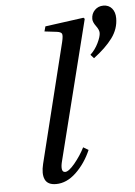

<svg xmlns="http://www.w3.org/2000/svg" viewBox="-56 -832 622 887"><g transform="rotate(-5 255.5 -389.0)"><path d="M400.9 -732.9Q400.9 -757.3 417 -773.7Q433.1 -790 457 -790Q481.9 -790 496.6 -772.7Q511.2 -755.4 511.2 -727.1Q511.2 -677.7 480.2 -635.7Q449.2 -593.8 393.1 -551.8L377.9 -568.8Q400.9 -590.3 415 -619.6Q429.2 -648.9 429.2 -666Q429.2 -680.2 415 -699.2Q400.9 -718.3 400.9 -732.9ZM116.2 -85.9 252.9 -639.2Q259.8 -668.5 255.9 -677Q252 -685.5 232.9 -688L175.8 -694.8L182.1 -717.8L360.8 -742.2L366.2 -736.8L205.1 -94.2Q198.2 -69.3 200.2 -54.7Q202.1 -40 214.8 -40Q231.4 -40 259.8 -74.2Q288.1 -108.4 307.1 -146L331.1 -131.8Q304.7 -70.8 261 -29.3Q217.3 12.2 168 12.2Q128.9 12.2 116.9 -14.2Q105 -40.5 116.2 -85.9Z"/></g></svg>

Font: Linguistics Pro
Style: Italic
Weight: 400
Italic angle: -12°
Designer: Stefan Peev, Context Ltd
Foundry: Stefan Peev, Context Ltd
Version: Version 001.000